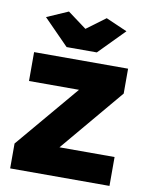

<svg xmlns="http://www.w3.org/2000/svg" viewBox="-83 -791 660 851"><g transform="rotate(10 247.0 -365.0)"><path d="M22 -112 262 -396H37V-526H460V-414L221 -130H469V0H22ZM158 -730 243 -667 328 -730 424 -688 311 -573H175L62 -688Z"/></g></svg>

Font: Raleway Thin Black
Style: Regular
Weight: 900
Version: Version 4.026